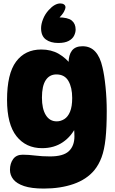

<svg xmlns="http://www.w3.org/2000/svg" viewBox="-20 -901 671 1117"><path d="M225 -39Q131 -39 76 -108.5Q21 -178 21 -320Q21 -472 73.5 -542.5Q126 -613 220 -613Q278 -613 321.5 -588Q365 -563 400 -517L386 -481Q383 -495 381 -511Q379 -527 379 -535Q379 -581 398.5 -606.5Q418 -632 460 -632Q506 -632 534.5 -600.5Q563 -569 576 -510Q587 -465 594 -395.5Q601 -326 601 -255Q601 -159 594 -94Q587 -29 571 14Q555 57 529 89Q484 143 408 169.5Q332 196 235 196Q163 196 120 181.5Q77 167 57.5 142.5Q38 118 38 87Q38 50 56.5 24.5Q75 -1 112 -1Q146 -1 185 4Q224 9 271 9Q348 9 380.5 -21.5Q413 -52 413 -108Q413 -131 410 -162L424 -168Q397 -109 346 -74Q295 -39 225 -39ZM310 -195Q333 -195 354 -208Q375 -221 387.5 -251Q400 -281 400 -331Q400 -392 378 -430Q356 -468 308 -468Q268 -468 246 -434.5Q224 -401 224 -333Q224 -268 246.5 -231.5Q269 -195 310 -195ZM319 -651Q274 -651 246.5 -671.5Q219 -692 219 -737Q219 -761 230.5 -790Q242 -819 263 -842Q281 -862 298 -871.5Q315 -881 331 -881Q344 -881 352.5 -875Q361 -869 361 -858Q361 -850 352.5 -833.5Q344 -817 317 -789L318 -800Q375 -800 397.5 -781.5Q420 -763 420 -729Q420 -712 411 -693.5Q402 -675 379.5 -663Q357 -651 319 -651Z"/></svg>

Font: DynaPuff SemiBold
Style: Regular
Weight: 600
Designer: Toshi Omagari, Jennifer Daniel
Foundry: Google Fonts
Version: Version 2.000